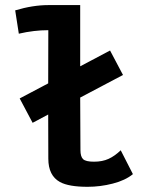

<svg xmlns="http://www.w3.org/2000/svg" viewBox="-20 -718 558 747"><path d="M168 -698.2H292Q292 -698.2 292 -460L408.2 -521.5L458.5 -426.3L292 -338.4Q292 -338.4 293 -133.8Q293 -108.9 303.2 -98.9Q313.5 -88.9 345.7 -88.9Q378.4 -88.9 402.3 -99.9Q426.3 -110.8 449.7 -133.3L497.1 -40.5Q467.3 -16.1 418.7 -3.7Q370.1 8.8 320.8 8.8Q247.6 8.8 213.4 -9.8Q168 -34.7 168 -100.6L167.5 -272.5L106.9 -240.2L56.6 -335L167.5 -393.6L168 -600.6Q112.3 -600.6 53.2 -586.9L39.1 -677.7Q107.9 -698.2 168 -698.2Z"/></svg>

Font: Fantasque Sans Mono
Style: Bold
Weight: 700
Monospace: yes
Designer: Jany Belluz
Version: Version 1.8.0 ; ttfautohint (v1.8.2)